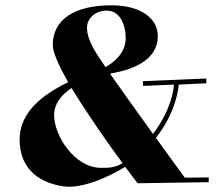

<svg xmlns="http://www.w3.org/2000/svg" viewBox="-20 -684 832 724"><path d="M519 -360 636 -365C635 -348 626 -270 557 -179C500 -258 437 -346 395 -406L403 -408C477 -421 575 -455 575 -548C575 -614 512 -664 400 -664C260 -664 179 -610 179 -514C179 -486 203 -434 237 -374C106 -311 54 -238 54 -158C54 -63 109 3 221 19C292 29 398 -21 452 -55C480 -17 499 7 499 7L767 3V-15L677 -14C657 -41 616 -97 568 -164C644 -261 653 -351 654 -365L758 -370V-388L519 -378ZM362 -51C260 -51 184 -174 184 -250C184 -291 209 -325 250 -352C308 -256 388 -142 442 -69C416 -52 392 -51 362 -51ZM308 -580C308 -611 335 -644 383 -644C431 -644 454 -593 454 -540C454 -498 428 -459 378 -431C348 -476 308 -528 308 -580Z"/></svg>

Font: Purple Purse
Style: Regular
Weight: 400
Designer: Astigmatic (AOETI)
Foundry: Astigmatic (AOETI)
Version: Version 1.000